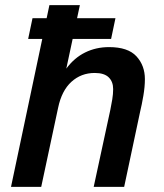

<svg xmlns="http://www.w3.org/2000/svg" viewBox="-20 -730 640 750"><path d="M23 0 173 -710H292L239 -462Q270 -504 312.5 -525Q355 -546 406 -546Q480 -546 513 -510Q546 -474 546 -421Q546 -391 540 -356Q534 -321 527 -292L465 0H346L411 -301Q415 -320 418.5 -341.5Q422 -363 422 -382Q422 -411 404.5 -428Q387 -445 350 -445Q297 -445 259 -410.5Q221 -376 207 -309L141 0ZM90 -578 107 -659H431L414 -578Z"/></svg>

Font: Geist Mono SemiBold
Style: Italic
Weight: 600
Italic angle: -12°
Monospace: yes
Designer: Basement.studio, Andrés Briganti, Mateo Zaragoza
Foundry: Basement.studio, Vercel, Andrés Briganti, Guido Ferreyra, Mateo Zaragoza
Version: Version 1.500; ttfautohint (v1.8.4.7-5d5b)